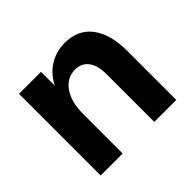

<svg xmlns="http://www.w3.org/2000/svg" viewBox="-126 -673 831 831"><g transform="rotate(-45 289.5 -258.0)"><path d="M388.2 -293Q388.2 -345.2 366.7 -374Q345.2 -402.8 306.2 -402.8Q255.9 -402.8 225.3 -359.1Q194.8 -315.4 194.8 -243.2V0H60.1V-500H194.8V-415Q218.3 -462.9 260.5 -489.5Q302.7 -516.1 356.9 -516.1Q436.5 -516.1 479.7 -459.2Q522.9 -402.3 522.9 -298.8V0H388.2Z"/></g></svg>

Font: Uncut Sans
Style: Bold
Weight: 700
Designer: Kasper Nordkvist
Foundry: UNCUT.wtf
Version: Version 1.304;Glyphs 3.2 (3246)